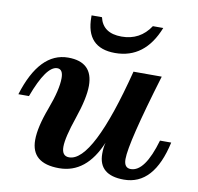

<svg xmlns="http://www.w3.org/2000/svg" viewBox="-80 -794 915 889"><g transform="rotate(10 377.5 -349.5)"><path d="M253.9 11.7Q122.6 11.7 122.6 -98.1Q122.6 -158.2 158 -252.2Q193.4 -346.2 193.4 -400.9Q193.4 -442.9 166 -442.9Q114.7 -442.9 59.1 -293H9.3Q73.2 -500 207.5 -500Q324.2 -500 324.2 -387.7Q324.2 -329.6 290.5 -231.4Q256.8 -133.3 256.8 -89.8Q256.8 -45.9 291 -45.9Q402.8 -45.9 516.1 -488.3H648.9Q549.8 -160.2 549.8 -83.5Q549.8 -42 581.5 -42Q647.9 -42 692.4 -195.3H745.1Q699.7 11.7 558.6 11.7Q439.5 11.7 439.5 -89.4Q439.5 -118.7 445.8 -142.1Q381.8 11.7 253.9 11.7ZM416.5 -558.6Q279.8 -558.6 279.8 -703.1V-711.4H328.6Q345.2 -638.7 433.1 -638.7Q520 -638.7 567.9 -711.4H616.7Q556.6 -558.6 416.5 -558.6Z"/></g></svg>

Font: Munson
Style: Bold Italic
Weight: 700
Italic angle: -12°
Designer: Paul James MIller
Foundry: High-Logic / Made with FontCreator
Version: Version 2.10;May 5, 2019;FontCreator 11.5.0.2430 64-bit